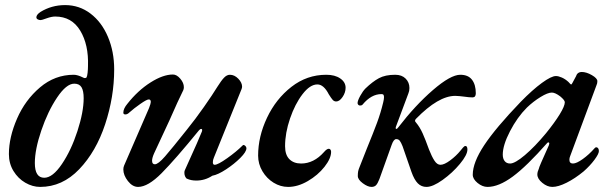

<svg xmlns="http://www.w3.org/2000/svg" viewBox="-20 -721 2422 755"><path d="M15 -115Q15 -181 47 -254.5Q79 -328 137.5 -377.5Q196 -427 270 -427Q285 -427 307 -416Q314 -412 320 -416Q323 -421 324.5 -435Q326 -449 326 -461Q329 -545 295.5 -600.5Q262 -656 197 -656Q183 -656 163.5 -649Q144 -642 140 -642Q133 -642 128 -645Q123 -648 123 -653Q123 -663 139 -674Q183 -701 236 -701Q292 -701 336 -667.5Q380 -634 404.5 -576Q429 -518 429 -448Q429 -340 393.5 -232.5Q358 -125 291.5 -55.5Q225 14 138 14Q108 14 79.5 -2.5Q51 -19 33 -48.5Q15 -78 15 -115ZM309 -335Q309 -364 300.5 -378Q292 -392 272 -392Q241 -392 204.5 -337.5Q168 -283 142.5 -208Q117 -133 117 -80Q117 -22 154 -22Q187 -22 223.5 -76Q260 -130 284.5 -205.5Q309 -281 309 -335Z M465 -55Q465 -63 468 -70L566 -296Q573 -314 573 -320Q573 -330 565 -330Q557 -330 532 -312.5Q507 -295 489 -279Q481 -271 473 -271Q465 -271 465 -278Q465 -294 481 -313Q522 -365 571.5 -396.5Q621 -428 660 -428Q675 -428 689 -411.5Q703 -395 703 -378Q703 -373 701 -367Q681 -327 646 -247L586 -118Q578 -100 578 -89Q578 -75 589 -75Q602 -75 629 -106Q656 -137 714 -210Q748 -252 782 -300.5Q816 -349 835 -380Q850 -404 861 -415.5Q872 -427 884 -427Q902 -427 917 -411.5Q932 -396 932 -380Q932 -377 930 -371L821 -101Q817 -92 817 -83Q817 -73 824 -73Q837 -73 873.5 -99Q910 -125 933 -148Q936 -151 937 -151Q941 -151 945 -147Q949 -143 949 -138Q949 -124 925 -100Q901 -76 869 -55Q837 -34 815 -30Q786 -11 752 -11Q731 -11 716 -18Q712 -19 708.5 -26Q705 -33 705 -41Q705 -49 707 -52L720 -81Q761 -171 774 -204Q775 -206 775 -209Q775 -214 771 -214Q767 -214 762 -208Q669 -94 615.5 -40Q562 14 523 14Q501 14 483 -9Q465 -32 465 -55Z M995 -109Q995 -184 1030 -258Q1065 -332 1126 -379.5Q1187 -427 1263 -427Q1297 -427 1318 -412.5Q1339 -398 1339 -376Q1339 -357 1327 -339.5Q1315 -322 1302 -322Q1294 -322 1288.5 -328Q1283 -334 1273 -350Q1253 -389 1228 -389Q1199 -389 1169.5 -350.5Q1140 -312 1120.5 -255Q1101 -198 1101 -146Q1101 -112 1118 -95Q1135 -78 1164 -78Q1214 -78 1254 -123Q1265 -136 1273 -136Q1277 -136 1279.5 -132.5Q1282 -129 1282 -124Q1282 -98 1256 -65Q1230 -32 1190.5 -9Q1151 14 1113 14Q1083 14 1056 -2.5Q1029 -19 1012 -47.5Q995 -76 995 -109Z M1387 -29Q1387 -41 1388.5 -48Q1390 -55 1395 -67Q1399 -78 1423 -138Q1448 -199 1462.5 -238Q1477 -277 1487 -319Q1490 -331 1490 -339Q1490 -345 1488 -348Q1486 -351 1480 -351Q1440 -351 1406 -310Q1403 -306 1396 -306Q1388 -306 1386 -315Q1386 -325 1396.5 -344Q1407 -363 1417 -373Q1445 -400 1470 -413.5Q1495 -427 1534 -427Q1560 -427 1575 -412Q1590 -397 1590 -375Q1590 -363 1586 -354L1537 -223Q1536 -221 1536 -217Q1536 -214 1538 -214Q1542 -214 1546 -220Q1613 -307 1682.5 -367Q1752 -427 1790 -427Q1821 -427 1836 -407.5Q1851 -388 1851 -354Q1851 -338 1838 -338Q1825 -338 1805 -341Q1796 -342 1787.5 -343Q1779 -344 1770 -344Q1704 -344 1616 -254Q1612 -250 1612 -246Q1612 -243 1616 -239Q1631 -221 1642 -196.5Q1653 -172 1667 -133Q1678 -105 1688.5 -89Q1699 -73 1712 -73Q1727 -73 1750.5 -90.5Q1774 -108 1791 -129Q1795 -134 1800.5 -140.5Q1806 -147 1810 -147Q1818 -147 1818 -133Q1818 -112 1788.5 -76.5Q1759 -41 1720.5 -13.5Q1682 14 1657 14Q1637 14 1623 0Q1609 -14 1598 -45L1563 -146Q1557 -161 1552 -167.5Q1547 -174 1538 -174Q1528 -174 1520 -151L1472 -17Q1465 1 1458.5 7.5Q1452 14 1441 14Q1426 14 1406.5 -0.5Q1387 -15 1387 -29Z M1839 -34Q1839 -82 1884 -150Q1929 -218 2028 -321Q2074 -368 2111 -395Q2148 -422 2166 -422Q2176 -422 2189.5 -416Q2203 -410 2215 -399Q2224 -389 2225 -389Q2227 -389 2228 -390Q2229 -391 2231 -395Q2236 -405 2241.5 -414.5Q2247 -424 2247 -426Q2249 -431 2254.5 -434.5Q2260 -438 2267 -438Q2286 -438 2307.5 -425.5Q2329 -413 2329 -402Q2329 -393 2326 -387L2222 -107Q2219 -100 2219 -93Q2219 -78 2233 -78Q2247 -78 2271.5 -95.5Q2296 -113 2318 -138Q2322 -142 2324 -142Q2329 -142 2332 -138Q2335 -134 2335 -127Q2335 -116 2317.5 -92.5Q2300 -69 2275 -47Q2241 -19 2208 -2.5Q2175 14 2152 14Q2132 14 2112.5 -2Q2093 -18 2093 -35Q2093 -45 2099 -58Q2098 -61 2138 -149Q2140 -155 2140 -156Q2140 -160 2137.5 -161Q2135 -162 2132 -159Q2051 -67 1996 -26.5Q1941 14 1897 14Q1877 14 1858 -1.5Q1839 -17 1839 -34ZM2127 -197Q2161 -239 2181 -271.5Q2201 -304 2201 -319Q2201 -327 2183 -342Q2163 -357 2150 -357Q2134 -357 2105.5 -339.5Q2077 -322 2052 -298Q2014 -260 1985.5 -205Q1957 -150 1957 -113Q1957 -97 1964.5 -87.5Q1972 -78 1986 -78Q2005 -78 2044 -111Q2083 -144 2127 -197Z"/></svg>

Font: EB Garamond SemiBold
Style: Italic
Weight: 600
Italic angle: -17.2°
Designer: Georg Duffner and Octavio Pardo
Foundry: Georg Duffner
Version: Version 1.000